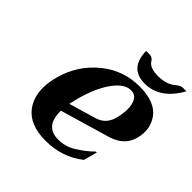

<svg xmlns="http://www.w3.org/2000/svg" viewBox="-186 -856 1018 1018"><g transform="rotate(45 322.5 -347.0)"><path d="M301.8 9.8Q180.7 9.8 128.9 -60.5Q92.8 -109.9 92.8 -178.7Q92.8 -220.2 106 -268.6Q139.6 -394.5 240.7 -474.6Q332 -546.9 450.2 -546.9Q568.4 -546.9 612.8 -483.9Q641.1 -443.8 641.1 -395.5Q641.1 -371.1 633.8 -344.7Q613.3 -268.1 522.9 -241.7L246.1 -160.6Q246.1 -132.8 250 -114.7Q265.6 -42 343.8 -42Q396 -42 439.9 -68.4Q489.7 -98.1 531.2 -138.7H537.6L517.1 -62.5Q425.8 9.8 301.8 9.8ZM252 -217.8 405.8 -263.2Q463.4 -280.3 480.5 -341.8Q491.2 -382.8 491.2 -415.5Q491.2 -430.7 488.8 -443.8Q478.5 -500.5 432.9 -500.5Q387.2 -500.5 343.8 -444.3Q294.4 -379.9 264.2 -268.6Q255.9 -236.8 252 -217.8ZM341.8 -704.1H368.2Q388.7 -704.1 399.9 -685.5Q418 -654.3 480.5 -654.3Q543 -654.3 579.1 -685.5Q601.6 -704.1 618.2 -704.1H644.5Q573.2 -576.2 459 -576.2Q344.7 -576.2 341.8 -704.1Z"/></g></svg>

Font: Cursive Sans
Style: Bold
Weight: 700
Italic angle: -15°
Designer: Wojciech Kalinowski "wmk69" (wmk69@o2.pl)
Foundry: Wojciech Kalinowski "wmk69" (wmk69@o2.pl)
Version: Wersja 3.1.0; 2022-02-18